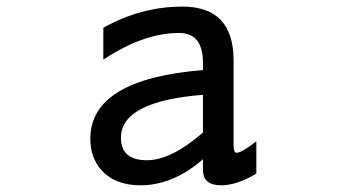

<svg xmlns="http://www.w3.org/2000/svg" viewBox="-20 -553 1040 576"><path d="M588.9 -75.2Q499 2.9 401.4 2.9Q324.2 2.9 283.2 -43.9Q251 -81.1 251 -136.7Q251 -315.4 588.9 -342.8V-364.3Q588.9 -454.1 517.6 -454.1Q410.2 -454.1 290 -374V-469.7Q403.3 -533.2 527.3 -533.2Q680.7 -533.2 680.7 -372.1V-118.2Q680.7 -94.7 689.5 -94.7Q705.1 -94.7 749 -128.9V-32.2Q690.4 2.9 643.6 2.9Q588.9 2.9 588.9 -43ZM588.9 -268.6Q342.8 -249 342.8 -139.6Q342.8 -72.3 420.9 -72.3Q493.2 -72.3 588.9 -155.3Z"/></svg>

Font: MotoyaLCedar
Style: W3 mono
Weight: 400
Version: Version 1.01